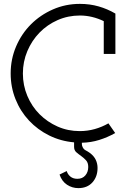

<svg xmlns="http://www.w3.org/2000/svg" viewBox="-20 -728 623 990"><path d="M483 138Q483 183 456.5 212.5Q430 242 384 242Q352 242 325.5 224.5Q299 207 287 172L324 154Q329 171 343 182.5Q357 194 379 194Q405 194 420 176.5Q435 159 435 133Q435 111 423.5 98.5Q412 86 398.5 76.5Q385 67 373.5 57Q362 47 362 29V6Q293 0 233.5 -29.5Q174 -59 129.5 -106.5Q85 -154 60 -216.5Q35 -279 35 -349Q35 -423 63 -488.5Q91 -554 139.5 -602.5Q188 -651 253 -679.5Q318 -708 392 -708Q443 -708 488.5 -695Q534 -682 575 -658V-450H515V-619Q486 -633 455 -640.5Q424 -648 392 -648Q331 -648 277.5 -624.5Q224 -601 184 -560Q144 -519 121 -464.5Q98 -410 98 -349Q98 -288 121 -233.5Q144 -179 184 -139Q224 -99 277 -75.5Q330 -52 391 -52Q431 -52 468.5 -62.5Q506 -73 539 -92L574 -42Q535 -20 492 -6.5Q449 7 402 8Q402 14 402.5 17.5Q403 21 403 22Q408 40 420.5 46.5Q433 53 444 61Q465 77 474 96.5Q483 116 483 138Z"/></svg>

Font: Josefin Slab SemiBold
Style: Regular
Weight: 600
Designer: Santiago Orozco
Foundry: Typemade
Version: Version 2.000